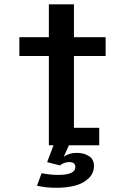

<svg xmlns="http://www.w3.org/2000/svg" viewBox="-20 -672 610 888"><path d="M227.5 0H206V-413H69.5V-500H206V-652H322V-500H468.5V-413H322V-81H439V0H298.5L275 53Q299.5 35 335 35Q368 35 391.2 49.8Q414.5 64.5 414.5 95Q414.5 130 389.2 153.5Q364 177 326 186.8Q288 196.5 239.5 196.5Q193.5 196.5 151 187L172.5 129Q213.5 137 248 137Q328.5 137 328.5 100.5Q328.5 77.5 299.5 77.5Q288.5 77.5 276.2 82.2Q264 87 257.5 93L198 78Z"/></svg>

Font: League Mono Narrow Medium
Style: Regular
Weight: 500
Width: 3
Designer: Tyler Finck
Foundry: The League of Moveable Type / Tyler Finck
Version: Version 2.210